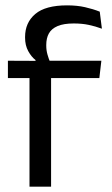

<svg xmlns="http://www.w3.org/2000/svg" viewBox="-20 -696 416 716"><path d="M230 -676Q267.5 -676 297.2 -669.2Q327 -662.5 352 -652.5L360 -589Q335.5 -598 310.8 -603.2Q286 -608.5 255 -608.5Q217.5 -608.5 194.8 -598.8Q172 -589 162.2 -571.2Q152.5 -553.5 152.5 -528.5V-526Q152.5 -508.5 157 -492.8Q161.5 -477 167 -464L112.5 -462V-472Q97 -484 85.2 -505.5Q73.5 -527 73.5 -555.5V-558Q73.5 -611.5 111.5 -643.8Q149.5 -676 230 -676ZM90 0V-444.5H170.5V0ZM9.5 -405V-469.5L121 -469L154 -469.5H358L350.5 -405Z"/></svg>

Font: Anek Gujarati
Style: Regular
Weight: 400
Designer: Mrunmayee Ghaisas (Gujarati), Yesha Goshar (Latin)
Foundry: Ek Type
Version: Version 1.003